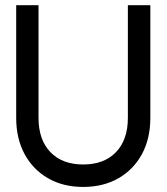

<svg xmlns="http://www.w3.org/2000/svg" viewBox="-20 -718 648 747"><path d="M477.5 -697.8H564.9V-259.3Q564.9 -178.7 532.2 -118.4Q499.5 -58.1 440.7 -24.4Q381.8 9.3 303.7 9.3Q225.6 9.3 167 -24.4Q108.4 -58.1 75.7 -118.4Q43 -178.7 43 -259.3V-697.8H129.9V-259.3Q129.9 -174.3 176 -126.2Q222.2 -78.1 303.7 -78.1Q385.3 -78.1 431.4 -126.2Q477.5 -174.3 477.5 -259.3Z"/></svg>

Font: Qaz
Style: Regular
Weight: 400
Designer: GGBotNet
Foundry: f0n7
Version: 0.70